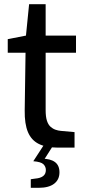

<svg xmlns="http://www.w3.org/2000/svg" viewBox="-20 -705 414 917"><path d="M255 0Q201 0 165.5 -17.5Q130 -35 113.5 -74Q97 -113 98 -178L102 -453H17V-518L104 -535L119 -685H198V-535H343V-453H198V-179Q198 -148 204 -129Q210 -110 221 -100Q232 -90 245 -85.5Q258 -81 270 -80L336 -74V0ZM127 192V151L148 148Q173 146 186 136Q199 126 199 107Q199 91 187.5 79.5Q176 68 139 65L181 53Q221 53 242.5 69Q264 85 264 118Q264 153 238.5 172.5Q213 192 165 192ZM139 65 191 -15H237L186 65Z"/></svg>

Font: Exo Thin Medium
Style: Regular
Weight: 500
Version: Version 2.000